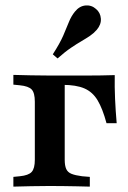

<svg xmlns="http://www.w3.org/2000/svg" viewBox="-20 -695 475 715"><path d="M109.7 -208.1V-316.1Q109.7 -349.2 98 -361.7Q86.3 -374.2 54 -377.4L29.8 -379.8V-416.1Q63.7 -415.3 95.2 -414.5Q126.6 -413.7 165.3 -413.7L221 -407.3V-208.1ZM165.3 -379V-413.7H212.9H304Q329.8 -413.7 355.6 -414.1Q381.5 -414.5 407.3 -415.3Q406.5 -371 408.5 -326.6Q410.5 -282.3 414.5 -236.3H376.6Q362.1 -290.3 343.5 -321.4Q325 -352.4 294.4 -365.7Q263.7 -379 212.9 -379ZM165.3 -2.4Q126.6 -2.4 95.2 -1.6Q63.7 -0.8 29.8 0V-36.3L54 -38.7Q86.3 -41.9 98 -54.8Q109.7 -67.7 109.7 -100V-208.1H221V-100Q221 -78.2 226.6 -65.7Q232.3 -53.2 246.4 -47.6Q260.5 -41.9 285.5 -38.7L314.5 -36.3V0Q289.5 -0.8 266.1 -1.2Q242.7 -1.6 218.1 -2Q193.5 -2.4 165.3 -2.4ZM194.4 -477.4 176.6 -492.7Q203.2 -533.9 215.7 -562.9Q228.2 -591.9 236.7 -613.3Q245.2 -634.7 258.9 -651.6Q275.8 -672.6 298.4 -674.6Q321 -676.6 337.9 -661.3Q354 -647.6 355.6 -625.8Q357.3 -604 340.3 -583.9Q329 -571 315.3 -561.7Q301.6 -552.4 284.3 -542.3Q266.9 -532.3 244.8 -517.3Q222.6 -502.4 194.4 -477.4Z"/></svg>

Font: Playfair 9pt
Style: Bold
Weight: 700
Designer: Claus Eggers Sørensen
Foundry: Claus Eggers Sørensen
Version: Version 2.203